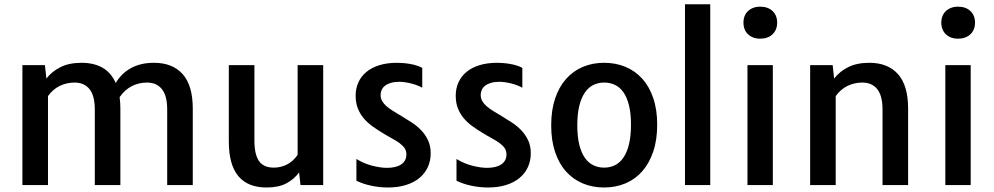

<svg xmlns="http://www.w3.org/2000/svg" viewBox="-20 -855 4593 887"><path d="M83.5 -554.2H187.5L194.3 -492.2Q219.7 -524.9 259.5 -544.9Q299.3 -564.9 356.9 -564.9Q414.1 -564.9 453.9 -542Q493.7 -519 514.6 -471.7Q526.9 -492.2 543.7 -509.3Q560.5 -526.4 582.3 -538.8Q604 -551.3 631.1 -558.1Q658.2 -564.9 691.4 -564.9Q776.9 -564.9 823.7 -512.7Q870.6 -460.4 870.6 -353V0H752.4V-349.1Q752.4 -412.6 728 -443.1Q703.6 -473.6 659.2 -473.6Q621.1 -473.6 588.4 -456.8Q555.7 -439.9 532.7 -406.2Q534.2 -393.6 535.2 -380.4Q536.1 -367.2 536.1 -353V0H418V-349.1Q418 -412.6 393.6 -443.1Q369.1 -473.6 324.7 -473.6Q288.1 -473.6 256.3 -458.3Q224.6 -442.9 201.7 -411.1V0H83.5Z M1037.1 -554.2H1155.3V-205.6Q1155.3 -142.1 1176.3 -111.3Q1197.3 -80.6 1245.1 -80.6Q1277.3 -80.6 1305.7 -95Q1334 -109.4 1355 -139.6V-554.2H1473.1V0H1368.2L1361.8 -58.6Q1338.9 -26.9 1302.7 -7.8Q1266.6 11.2 1211.4 11.2Q1125 11.2 1081.1 -41.3Q1037.1 -93.8 1037.1 -201.7Z M1626.5 -120.6Q1662.6 -98.6 1700.7 -89.1Q1738.8 -79.6 1767.6 -79.6Q1810.5 -79.6 1834 -95.9Q1857.4 -112.3 1857.4 -141.6Q1857.4 -158.2 1849.4 -170.2Q1841.3 -182.1 1826.7 -193.1Q1812 -204.1 1791.3 -215.3Q1770.5 -226.6 1745.1 -242.2Q1721.7 -256.3 1699.7 -272.2Q1677.7 -288.1 1660.6 -308.1Q1643.6 -328.1 1633.3 -353.8Q1623 -379.4 1623 -413.1Q1623 -446.3 1635.5 -474.1Q1647.9 -502 1672.1 -522.2Q1696.3 -542.5 1732.2 -553.7Q1768.1 -564.9 1814.5 -564.9Q1826.7 -564.9 1842 -563.7Q1857.4 -562.5 1873.3 -559.8Q1889.2 -557.1 1904.1 -552.5Q1918.9 -547.9 1930.7 -541.5V-449.7Q1921.4 -455.1 1908.4 -460.2Q1895.5 -465.3 1881.1 -469Q1866.7 -472.7 1852.1 -474.9Q1837.4 -477.1 1824.7 -477.1Q1802.2 -477.1 1785.9 -472.2Q1769.5 -467.3 1759 -459.2Q1748.5 -451.2 1743.4 -439.9Q1738.3 -428.7 1738.3 -416.5Q1738.3 -400.9 1745.4 -388.4Q1752.4 -376 1765.1 -364.7Q1777.8 -353.5 1795.7 -342.5Q1813.5 -331.5 1835.4 -318.4Q1858.4 -304.7 1882.3 -289.1Q1906.2 -273.4 1925.5 -253.4Q1944.8 -233.4 1957.3 -207.3Q1969.7 -181.2 1969.7 -147Q1969.7 -111.8 1956.3 -82.8Q1942.9 -53.7 1917.5 -32.7Q1892.1 -11.7 1855.2 -0.2Q1818.4 11.2 1772 11.2Q1735.4 11.2 1697 3.4Q1658.7 -4.4 1626.5 -20Z M2088.9 -120.6Q2125 -98.6 2163.1 -89.1Q2201.2 -79.6 2230 -79.6Q2272.9 -79.6 2296.4 -95.9Q2319.8 -112.3 2319.8 -141.6Q2319.8 -158.2 2311.8 -170.2Q2303.7 -182.1 2289.1 -193.1Q2274.4 -204.1 2253.7 -215.3Q2232.9 -226.6 2207.5 -242.2Q2184.1 -256.3 2162.1 -272.2Q2140.1 -288.1 2123 -308.1Q2106 -328.1 2095.7 -353.8Q2085.4 -379.4 2085.4 -413.1Q2085.4 -446.3 2097.9 -474.1Q2110.4 -502 2134.5 -522.2Q2158.7 -542.5 2194.6 -553.7Q2230.5 -564.9 2276.9 -564.9Q2289.1 -564.9 2304.4 -563.7Q2319.8 -562.5 2335.7 -559.8Q2351.6 -557.1 2366.5 -552.5Q2381.3 -547.9 2393.1 -541.5V-449.7Q2383.8 -455.1 2370.8 -460.2Q2357.9 -465.3 2343.5 -469Q2329.1 -472.7 2314.5 -474.9Q2299.8 -477.1 2287.1 -477.1Q2264.6 -477.1 2248.3 -472.2Q2231.9 -467.3 2221.4 -459.2Q2210.9 -451.2 2205.8 -439.9Q2200.7 -428.7 2200.7 -416.5Q2200.7 -400.9 2207.8 -388.4Q2214.8 -376 2227.5 -364.7Q2240.2 -353.5 2258.1 -342.5Q2275.9 -331.5 2297.9 -318.4Q2320.8 -304.7 2344.7 -289.1Q2368.7 -273.4 2387.9 -253.4Q2407.2 -233.4 2419.7 -207.3Q2432.1 -181.2 2432.1 -147Q2432.1 -111.8 2418.7 -82.8Q2405.3 -53.7 2379.9 -32.7Q2354.5 -11.7 2317.6 -0.2Q2280.8 11.2 2234.4 11.2Q2197.8 11.2 2159.4 3.4Q2121.1 -4.4 2088.9 -20Z M2526.4 -275.9Q2526.4 -345.7 2544.4 -399.7Q2562.5 -453.6 2595 -490.2Q2627.4 -526.9 2672.4 -545.9Q2717.3 -564.9 2771 -564.9Q2824.2 -564.9 2869.1 -546.4Q2914.1 -527.8 2946.8 -491.7Q2979.5 -455.6 2997.8 -402.1Q3016.1 -348.6 3016.1 -278.8Q3016.1 -209 2997.8 -154.8Q2979.5 -100.6 2947 -63.7Q2914.6 -26.9 2869.4 -7.8Q2824.2 11.2 2771 11.2Q2717.3 11.2 2672.4 -7.6Q2627.4 -26.4 2595 -62.7Q2562.5 -99.1 2544.4 -152.6Q2526.4 -206.1 2526.4 -275.9ZM2771 -80.6Q2798.8 -80.6 2821.5 -92Q2844.2 -103.5 2860.6 -127.7Q2877 -151.9 2886 -189.5Q2895 -227.1 2895 -278.8Q2895 -330.6 2886 -367.4Q2877 -404.3 2860.6 -428Q2844.2 -451.7 2821.5 -462.6Q2798.8 -473.6 2771 -473.6Q2743.7 -473.6 2720.7 -462.2Q2697.8 -450.7 2681.4 -426.5Q2665 -402.3 2656 -365Q2647 -327.6 2647 -275.9Q2647 -224.1 2656 -187.3Q2665 -150.4 2681.4 -126.7Q2697.8 -103 2720.7 -91.8Q2743.7 -80.6 2771 -80.6Z M3144.5 -835.4H3261.2V0H3144.5Z M3491.7 -676.3Q3474.1 -676.3 3460 -681.6Q3445.8 -687 3435.5 -696.8Q3425.3 -706.5 3419.9 -720.2Q3414.6 -733.9 3414.6 -750.5Q3414.6 -767.1 3419.9 -780.5Q3425.3 -793.9 3435.5 -803.7Q3445.8 -813.5 3460 -818.8Q3474.1 -824.2 3491.7 -824.2Q3527.8 -824.2 3549.1 -804Q3570.3 -783.7 3570.3 -750.5Q3570.3 -717.3 3549.1 -696.8Q3527.8 -676.3 3491.7 -676.3ZM3433.1 -554.2H3550.3V0H3433.1Z M3722.7 -554.2H3826.7L3833.5 -492.2Q3858.9 -524.9 3898.7 -544.9Q3938.5 -564.9 3996.1 -564.9Q4081.5 -564.9 4128.4 -512.7Q4175.3 -460.4 4175.3 -353V0H4057.1V-349.1Q4057.1 -412.6 4032.7 -443.1Q4008.3 -473.6 3963.9 -473.6Q3927.2 -473.6 3895.5 -458.3Q3863.8 -442.9 3840.8 -411.1V0H3722.7Z M4405.8 -676.3Q4388.2 -676.3 4374 -681.6Q4359.9 -687 4349.6 -696.8Q4339.4 -706.5 4334 -720.2Q4328.6 -733.9 4328.6 -750.5Q4328.6 -767.1 4334 -780.5Q4339.4 -793.9 4349.6 -803.7Q4359.9 -813.5 4374 -818.8Q4388.2 -824.2 4405.8 -824.2Q4441.9 -824.2 4463.1 -804Q4484.4 -783.7 4484.4 -750.5Q4484.4 -717.3 4463.1 -696.8Q4441.9 -676.3 4405.8 -676.3ZM4347.2 -554.2H4464.4V0H4347.2Z"/></svg>

Font: Tauri
Style: Regular
Weight: 400
Designer: Yvonne Schüttler
Foundry: Yvonne Schüttler
Version: Version 1.003; ttfautohint (v0.93.8-669f) -l 13 -r 13 -G 200